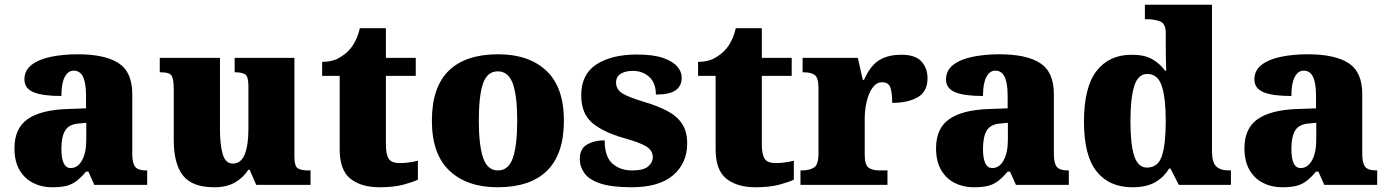

<svg xmlns="http://www.w3.org/2000/svg" viewBox="-20 -780 5855 810"><path d="M199 10Q156 10 120 -8Q84 -26 62.5 -62.5Q41 -99 41 -155Q41 -238 96 -277Q151 -316 262 -320L343 -323V-375Q343 -431 330 -456.5Q317 -482 291 -482Q267 -482 253 -455Q239 -428 239 -375Q160 -375 121.5 -391Q83 -407 83 -445Q83 -483 113.5 -506.5Q144 -530 195.5 -540.5Q247 -551 308 -551Q423 -551 480.5 -513.5Q538 -476 538 -383V-131Q538 -91 550.5 -76Q563 -61 597 -61H601V0H378L353 -56H343Q321 -30 301.5 -15.5Q282 -1 258.5 4.5Q235 10 199 10ZM278 -71Q308 -71 326 -103.5Q344 -136 344 -191V-262L313 -259Q271 -256 255 -229.5Q239 -203 239 -152Q239 -71 278 -71Z M883 10Q791 10 752 -39.5Q713 -89 713 -189V-402Q713 -445 704.5 -460Q696 -475 658 -475H654V-536H908V-234Q908 -170 919.5 -130Q931 -90 962 -90Q997 -90 1012.5 -129Q1028 -168 1028 -235V-417Q1028 -458 1014 -466.5Q1000 -475 974 -475H970V-536H1222V-121Q1222 -78 1237 -69.5Q1252 -61 1278 -61H1290V0H1061L1033 -64H1028Q1006 -30 971 -10Q936 10 883 10Z M1581 10Q1504 10 1458.5 -26Q1413 -62 1413 -150V-460H1339V-519Q1382 -519 1410 -535.5Q1438 -552 1452 -568Q1466 -582 1478.5 -606Q1491 -630 1498 -661H1608V-536H1734V-460H1608V-170Q1608 -130 1619.5 -111Q1631 -92 1667 -92Q1687 -92 1707 -95Q1727 -98 1743 -102V-22Q1725 -13 1684 -1.5Q1643 10 1581 10Z M2079 10Q1950 10 1876 -60Q1802 -130 1802 -271Q1802 -412 1873 -481.5Q1944 -551 2082 -551Q2211 -551 2285 -481.5Q2359 -412 2359 -271Q2359 -130 2288 -60Q2217 10 2079 10ZM2081 -61Q2126 -61 2144 -114.5Q2162 -168 2162 -271Q2162 -375 2143.5 -427Q2125 -479 2080 -479Q2035 -479 2017.5 -427Q2000 -375 2000 -271Q2000 -168 2018 -114.5Q2036 -61 2081 -61Z M2644 10Q2560 10 2512.5 -6Q2465 -22 2445.5 -49.5Q2426 -77 2426 -109Q2426 -153 2457 -170.5Q2488 -188 2531 -188Q2531 -119 2563.5 -90Q2596 -61 2647 -61Q2695 -61 2714.5 -78Q2734 -95 2734 -117Q2734 -146 2705 -163Q2676 -180 2614 -197Q2523 -223 2477.5 -262.5Q2432 -302 2432 -378Q2432 -467 2496.5 -508.5Q2561 -550 2667 -550Q2736 -550 2777.5 -535.5Q2819 -521 2837.5 -499Q2856 -477 2856 -453Q2856 -417 2830 -399Q2804 -381 2747 -381Q2747 -430 2719 -455.5Q2691 -481 2650 -481Q2619 -481 2599 -469Q2579 -457 2579 -432Q2579 -404 2603.5 -387.5Q2628 -371 2698 -350Q2752 -334 2793 -313Q2834 -292 2856.5 -259.5Q2879 -227 2879 -174Q2879 -92 2820 -41Q2761 10 2644 10Z M3167 10Q3090 10 3044.5 -26Q2999 -62 2999 -150V-460H2925V-519Q2968 -519 2996 -535.5Q3024 -552 3038 -568Q3052 -582 3064.5 -606Q3077 -630 3084 -661H3194V-536H3320V-460H3194V-170Q3194 -130 3205.5 -111Q3217 -92 3253 -92Q3273 -92 3293 -95Q3313 -98 3329 -102V-22Q3311 -13 3270 -1.5Q3229 10 3167 10Z M3357 0V-61H3362Q3396 -61 3414.5 -73.5Q3433 -86 3433 -133V-407Q3433 -451 3418 -463Q3403 -475 3370 -475H3366V-536H3599L3620 -443H3625Q3651 -502 3688 -525.5Q3725 -549 3783 -549Q3842 -549 3867.5 -520.5Q3893 -492 3893 -450Q3893 -394 3852 -370Q3811 -346 3744 -346Q3744 -387 3736.5 -410Q3729 -433 3701 -433Q3678 -433 3661.5 -410.5Q3645 -388 3636.5 -352.5Q3628 -317 3628 -278V-128Q3628 -84 3644.5 -72.5Q3661 -61 3689 -61H3724V0Z M4087 10Q4044 10 4008 -8Q3972 -26 3950.5 -62.5Q3929 -99 3929 -155Q3929 -238 3984 -277Q4039 -316 4150 -320L4231 -323V-375Q4231 -431 4218 -456.5Q4205 -482 4179 -482Q4155 -482 4141 -455Q4127 -428 4127 -375Q4048 -375 4009.5 -391Q3971 -407 3971 -445Q3971 -483 4001.5 -506.5Q4032 -530 4083.5 -540.5Q4135 -551 4196 -551Q4311 -551 4368.5 -513.5Q4426 -476 4426 -383V-131Q4426 -91 4438.5 -76Q4451 -61 4485 -61H4489V0H4266L4241 -56H4231Q4209 -30 4189.5 -15.5Q4170 -1 4146.5 4.5Q4123 10 4087 10ZM4166 -71Q4196 -71 4214 -103.5Q4232 -136 4232 -191V-262L4201 -259Q4159 -256 4143 -229.5Q4127 -203 4127 -152Q4127 -71 4166 -71Z M4757 10Q4660 10 4606.5 -56.5Q4553 -123 4553 -267Q4553 -412 4606 -480.5Q4659 -549 4754 -549Q4809 -549 4841.5 -530Q4874 -511 4895 -482H4900Q4899 -505 4898.5 -536Q4898 -567 4898 -596V-641Q4898 -680 4874.5 -689.5Q4851 -699 4818 -699H4810V-760H5093V-143Q5093 -96 5110.5 -78.5Q5128 -61 5165 -61H5173V0H4953L4918 -69H4912Q4890 -32 4853 -11Q4816 10 4757 10ZM4819 -73Q4865 -73 4881.5 -121.5Q4898 -170 4898 -270Q4898 -365 4881.5 -416.5Q4865 -468 4820 -468Q4781 -468 4765 -416.5Q4749 -365 4749 -269Q4749 -171 4765 -122Q4781 -73 4819 -73Z M5388 10Q5345 10 5309 -8Q5273 -26 5251.5 -62.5Q5230 -99 5230 -155Q5230 -238 5285 -277Q5340 -316 5451 -320L5532 -323V-375Q5532 -431 5519 -456.5Q5506 -482 5480 -482Q5456 -482 5442 -455Q5428 -428 5428 -375Q5349 -375 5310.5 -391Q5272 -407 5272 -445Q5272 -483 5302.5 -506.5Q5333 -530 5384.5 -540.5Q5436 -551 5497 -551Q5612 -551 5669.5 -513.5Q5727 -476 5727 -383V-131Q5727 -91 5739.5 -76Q5752 -61 5786 -61H5790V0H5567L5542 -56H5532Q5510 -30 5490.5 -15.5Q5471 -1 5447.5 4.5Q5424 10 5388 10ZM5467 -71Q5497 -71 5515 -103.5Q5533 -136 5533 -191V-262L5502 -259Q5460 -256 5444 -229.5Q5428 -203 5428 -152Q5428 -71 5467 -71Z"/></svg>

Font: Noto Serif Black
Style: Regular
Weight: 900
Designer: Monotype Design Team
Foundry: Monotype Imaging Inc.
Version: Version 2.014; ttfautohint (v1.8.4.7-5d5b)